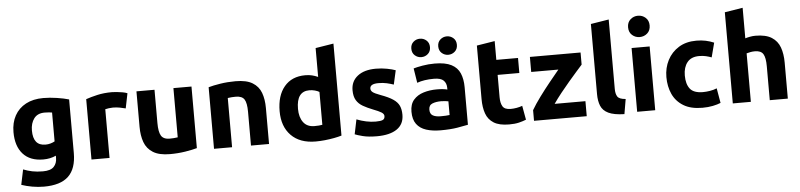

<svg xmlns="http://www.w3.org/2000/svg" viewBox="-52 -1088 6578 1578"><g transform="rotate(-5 3237.0 -299.0)"><path d="M256 188Q208 188 160 179.5Q112 171 71 157L97 32Q132 46 170.5 54Q209 62 258 62Q322 62 348.5 34Q375 6 375 -38V-57Q328 -35 270 -35Q161 -35 103 -99.5Q45 -164 45 -280Q45 -358 77 -416Q109 -474 169 -506Q229 -538 313 -538Q366 -538 425 -529Q484 -520 524 -508V-66Q524 63 458.5 125.5Q393 188 256 188ZM298 -155Q321 -155 341 -161Q361 -167 375 -175V-413Q364 -415 349 -416.5Q334 -418 314 -418Q255 -418 226 -379Q197 -340 197 -280Q197 -155 298 -155Z M664 0V-498Q704 -512 758.5 -524.5Q813 -537 880 -537Q896 -537 919.5 -534.5Q943 -532 966.5 -528Q990 -524 1006 -517L981 -394Q961 -399 934 -404.5Q907 -410 876 -410Q862 -410 842.5 -407.5Q823 -405 813 -402V0Z M1311 12Q1222 12 1171.5 -19.5Q1121 -51 1101 -106Q1081 -161 1081 -233V-526H1230V-251Q1230 -179 1249 -147Q1268 -115 1320 -115Q1354 -115 1386 -120V-526H1535V-18Q1497 -7 1437 2.5Q1377 12 1311 12Z M1675 0V-508Q1713 -519 1773 -528.5Q1833 -538 1899 -538Q1989 -538 2039 -507.5Q2089 -477 2109 -423Q2129 -369 2129 -297V0H1980V-279Q1980 -351 1961 -381Q1942 -411 1890 -411Q1856 -411 1824 -406V0Z M2513 13Q2383 13 2311 -60.5Q2239 -134 2239 -260Q2239 -389 2301 -463Q2363 -537 2474 -537Q2505 -537 2529.5 -531Q2554 -525 2579 -514V-752L2728 -776V-17Q2702 -9 2665 -2Q2628 5 2588.5 9Q2549 13 2513 13ZM2514 -114Q2554 -114 2579 -119V-390Q2565 -399 2542.5 -405Q2520 -411 2497 -411Q2391 -411 2391 -267Q2391 -198 2422 -156Q2453 -114 2514 -114Z M3018 14Q2948 14 2901.5 2Q2855 -10 2837 -18L2862 -139Q2900 -124 2940 -115.5Q2980 -107 3019 -107Q3060 -107 3077 -115Q3094 -123 3094 -146Q3094 -164 3072 -177.5Q3050 -191 3005 -208Q2959 -226 2924 -246Q2889 -266 2870 -297.5Q2851 -329 2851 -380Q2851 -454 2906 -497Q2961 -540 3057 -540Q3105 -540 3149 -531.5Q3193 -523 3219 -513L3193 -397Q3167 -406 3136.5 -413Q3106 -420 3068 -420Q2998 -420 2998 -381Q2998 -364 3013 -351.5Q3028 -339 3077 -321Q3143 -297 3178.5 -273Q3214 -249 3228 -218.5Q3242 -188 3242 -144Q3242 -66 3183.5 -26Q3125 14 3018 14Z M3544 11Q3476 11 3425 -5.5Q3374 -22 3346 -60Q3318 -98 3318 -162Q3318 -224 3349.5 -260Q3381 -296 3432 -311.5Q3483 -327 3540 -327Q3569 -327 3591.5 -324.5Q3614 -322 3628 -318V-332Q3628 -370 3605 -393Q3582 -416 3525 -416Q3444 -416 3386 -395L3367 -515Q3393 -523 3441.5 -531.5Q3490 -540 3542 -540Q3630 -540 3680 -514Q3730 -488 3750.5 -439.5Q3771 -391 3771 -325V-15Q3739 -8 3682 1.5Q3625 11 3544 11ZM3554 -104Q3576 -104 3596 -105Q3616 -106 3628 -108V-221Q3619 -223 3601 -225Q3583 -227 3568 -227Q3526 -227 3496 -215Q3466 -203 3466 -166Q3466 -131 3489.5 -117.5Q3513 -104 3554 -104ZM3661 -602Q3630 -602 3607 -622.5Q3584 -643 3584 -678Q3584 -713 3607 -733.5Q3630 -754 3661 -754Q3692 -754 3715 -733.5Q3738 -713 3738 -678Q3738 -643 3715 -622.5Q3692 -602 3661 -602ZM3439 -602Q3408 -602 3385 -622.5Q3362 -643 3362 -678Q3362 -713 3385 -733.5Q3408 -754 3439 -754Q3470 -754 3493 -733.5Q3516 -713 3516 -678Q3516 -643 3493 -622.5Q3470 -602 3439 -602Z M4109 12Q4028 12 3982.5 -16.5Q3937 -45 3919 -96Q3901 -147 3901 -215V-657L4050 -681V-526H4229V-402H4050V-217Q4050 -170 4066.5 -142Q4083 -114 4133 -114Q4157 -114 4182.5 -118.5Q4208 -123 4229 -131L4250 -15Q4223 -4 4190 4Q4157 12 4109 12Z M4315 0V-88Q4343 -136 4385 -193Q4427 -250 4471.5 -305Q4516 -360 4551 -402H4327V-526H4745V-426Q4727 -406 4697 -372Q4667 -338 4631.5 -296.5Q4596 -255 4560.5 -210.5Q4525 -166 4496 -124H4750V0Z M5060 10Q4974 8 4928.5 -14Q4883 -36 4866.5 -76.5Q4850 -117 4850 -173V-752L4999 -776V-203Q4999 -163 5013.5 -140Q5028 -117 5081 -113Z M5166 0V-526H5315V0ZM5241 -610Q5205 -610 5178.5 -633.5Q5152 -657 5152 -698Q5152 -739 5178.5 -762.5Q5205 -786 5241 -786Q5277 -786 5303.5 -762.5Q5330 -739 5330 -698Q5330 -657 5303.5 -633.5Q5277 -610 5241 -610Z M5704 14Q5608 14 5547.5 -23Q5487 -60 5458.5 -122.5Q5430 -185 5430 -263Q5430 -339 5462.5 -402Q5495 -465 5555.5 -502.5Q5616 -540 5701 -540Q5743 -540 5778 -532.5Q5813 -525 5846 -511L5815 -392Q5794 -400 5769 -406Q5744 -412 5713 -412Q5647 -412 5614.5 -371Q5582 -330 5582 -263Q5582 -192 5612.5 -153Q5643 -114 5719 -114Q5746 -114 5777 -119Q5808 -124 5834 -135L5855 -13Q5829 -2 5790 6Q5751 14 5704 14Z M5955 0V-752L6104 -776V-524Q6119 -529 6142.5 -533.5Q6166 -538 6188 -538Q6274 -538 6322 -507.5Q6370 -477 6389.5 -423Q6409 -369 6409 -297V0H6260V-279Q6260 -351 6241.5 -381Q6223 -411 6173 -411Q6153 -411 6135.5 -407.5Q6118 -404 6104 -400V0Z"/></g></svg>

Font: Ubuntu Sans ExtraBold
Style: Regular
Weight: 800
Designer: Dalton Maag Ltd
Foundry: Dalton Maag Ltd
Version: Version 1.006; ttfautohint (v1.8.4.7-5d5b)